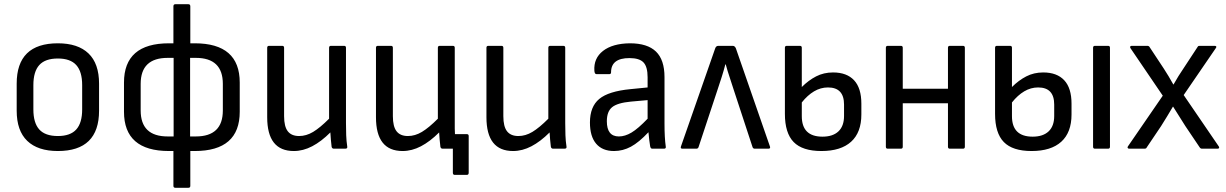

<svg xmlns="http://www.w3.org/2000/svg" viewBox="-20 -704 5803 909"><path d="M254 11Q159 11 109 -37Q59 -85 59 -180V-308Q59 -499 254 -499Q349 -499 399 -451Q449 -403 449 -308V-180Q449 11 254 11ZM254 -60Q313 -60 341 -91Q369 -122 369 -186V-301Q369 -365 341 -396Q313 -427 254 -427Q194 -427 166 -396Q138 -365 138 -301V-186Q138 -122 166 -91Q194 -60 254 -60Z M780 11Q567 11 567 -175V-313Q567 -499 780 -499H801V-674Q801 -684 810 -684H872Q881 -684 881 -674V-499H902Q1115 -499 1115 -313V-175Q1115 11 902 11H881V176Q881 185 872 185H810Q801 185 801 176V11ZM774 -58H802V-430H774Q646 -430 646 -307V-181Q646 -58 774 -58ZM907 -430H880V-58H907Q1035 -58 1035 -181V-307Q1035 -430 907 -430Z M1371 11Q1245 11 1245 -149V-478Q1245 -487 1254 -487H1316Q1325 -487 1325 -478V-154Q1325 -105 1342.5 -82.5Q1360 -60 1396 -60Q1430 -60 1462.5 -79.5Q1495 -99 1538 -142V-478Q1538 -487 1547 -487H1609Q1618 -487 1618 -478V-121Q1618 -92 1619 -64Q1620 -36 1624 -10Q1626 0 1614 0H1561Q1552 0 1550 -9Q1548 -25 1546.5 -42.5Q1545 -60 1544 -77Q1501 -34 1458 -11.5Q1415 11 1371 11Z M1886 11Q1760 11 1760 -149V-478Q1760 -487 1769 -487H1831Q1840 -487 1840 -478V-154Q1840 -105 1857.5 -82.5Q1875 -60 1911 -60Q1945 -60 1977.5 -79.5Q2010 -99 2053 -142V-478Q2053 -487 2062 -487H2124Q2133 -487 2133 -478V-121Q2133 -108 2133 -95Q2133 -82 2134 -69H2190Q2199 -69 2199 -60V114Q2199 124 2190 124H2133Q2124 124 2124 114V0H2076Q2067 0 2065 -9Q2063 -25 2061.5 -42.5Q2060 -60 2059 -77Q2016 -34 1973 -11.5Q1930 11 1886 11Z M2409 11Q2283 11 2283 -149V-478Q2283 -487 2292 -487H2354Q2363 -487 2363 -478V-154Q2363 -105 2380.5 -82.5Q2398 -60 2434 -60Q2468 -60 2500.5 -79.5Q2533 -99 2576 -142V-478Q2576 -487 2585 -487H2647Q2656 -487 2656 -478V-121Q2656 -92 2657 -64Q2658 -36 2662 -10Q2664 0 2652 0H2599Q2590 0 2588 -9Q2586 -25 2584.5 -42.5Q2583 -60 2582 -77Q2539 -34 2496 -11.5Q2453 11 2409 11Z M2887 11Q2832 11 2802.5 -23.5Q2773 -58 2773 -124Q2773 -199 2817 -235.5Q2861 -272 2965 -282L3046 -290V-338Q3046 -388 3026.5 -408.5Q3007 -429 2960 -429Q2873 -429 2873 -362Q2873 -353 2865 -353H2804Q2795 -353 2794 -369Q2790 -428 2835 -463Q2880 -498 2962 -499Q3045 -499 3085.5 -460Q3126 -421 3126 -339V-120Q3126 -51 3132 -10Q3134 0 3123 0H3068Q3060 0 3058 -12Q3056 -21 3054 -40Q3052 -59 3050 -78Q3005 -30 2967 -9.5Q2929 11 2887 11ZM2853 -130Q2853 -58 2910 -58Q2939 -58 2970 -76.5Q3001 -95 3046 -142V-230L2967 -223Q2903 -217 2878 -196.5Q2853 -176 2853 -130Z M3211 0Q3200 0 3204 -11L3366 -475Q3370 -487 3381 -487H3449Q3459 -487 3464 -475L3625 -11Q3627 -7 3625.5 -3.5Q3624 0 3619 0H3553Q3546 0 3543 -7L3453 -281Q3444 -310 3434 -339.5Q3424 -369 3416 -399H3414Q3406 -368 3396.5 -338.5Q3387 -309 3377 -279L3287 -7Q3284 0 3277 0Z M3869 11Q3779 11 3737.5 -31.5Q3696 -74 3696 -165V-478Q3696 -487 3705 -487H3767Q3776 -487 3776 -478V-292Q3808 -324 3844 -342.5Q3880 -361 3924 -361Q3989 -361 4023.5 -324Q4058 -287 4058 -213V-162Q4058 -77 4009.5 -33Q3961 11 3869 11ZM3776 -154Q3776 -57 3874 -57Q3923 -57 3949.5 -82Q3976 -107 3976 -155V-209Q3976 -290 3900 -290Q3865 -290 3834 -271.5Q3803 -253 3776 -219Z M4183 0Q4174 0 4174 -9V-478Q4174 -487 4183 -487H4245Q4254 -487 4254 -478V-284H4468V-478Q4468 -487 4477 -487H4539Q4548 -487 4548 -478V-9Q4548 0 4539 0H4477Q4468 0 4468 -9V-215H4254V-9Q4254 0 4245 0Z M4864 11Q4774 11 4732.5 -31.5Q4691 -74 4691 -165V-478Q4691 -487 4700 -487H4762Q4771 -487 4771 -478V-292Q4803 -324 4839 -342.5Q4875 -361 4919 -361Q4984 -361 5018.5 -324Q5053 -287 5053 -213V-162Q5053 -77 5004.5 -33Q4956 11 4864 11ZM4771 -154Q4771 -57 4869 -57Q4918 -57 4944.5 -82Q4971 -107 4971 -155V-209Q4971 -290 4895 -290Q4860 -290 4829 -271.5Q4798 -253 4771 -219ZM5164 0Q5155 0 5155 -9V-478Q5155 -487 5164 -487H5226Q5235 -487 5235 -478V-9Q5235 0 5226 0Z M5326 0Q5321 0 5319 -3.5Q5317 -7 5320 -11L5485 -251L5332 -476Q5329 -481 5331 -484Q5333 -487 5338 -487H5411Q5419 -487 5422 -482L5490 -379Q5501 -362 5512.5 -343Q5524 -324 5535 -304H5536Q5547 -324 5559.5 -344Q5572 -364 5585 -383L5650 -482Q5652 -486 5655 -486.5Q5658 -487 5661 -487H5731Q5736 -487 5738 -484Q5740 -481 5736 -476L5584 -254L5750 -11Q5753 -7 5751.5 -3.5Q5750 0 5745 0H5671Q5664 0 5660 -6L5592 -107Q5578 -130 5563 -153Q5548 -176 5534 -199H5533Q5520 -176 5505.5 -153Q5491 -130 5477 -107L5409 -6Q5407 0 5398 0Z"/></svg>

Font: Sofia Sans Semi Condensed
Style: Regular
Weight: 400
Designer: Botio Nikoltchev, Ani Petrova
Foundry: lettersoup
Version: Version 4.100; ttfautohint (v1.8.4.7-5d5b)